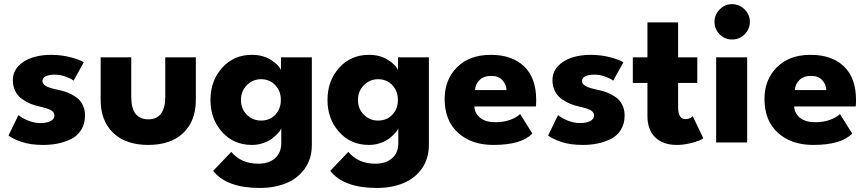

<svg xmlns="http://www.w3.org/2000/svg" viewBox="-20 -687 4185 926"><path d="M225.5 -422.5Q278 -422.5 324 -409.8Q370 -397 384 -386.5L335 -298Q322.5 -308 296.5 -317.5Q270.5 -327 242.5 -327Q217 -327 200.8 -319.2Q184.5 -311.5 184.5 -296.5Q184.5 -281.5 202.2 -271.8Q220 -262 256.5 -254.5Q277 -250.5 293.8 -245Q310.5 -239.5 329.2 -229.5Q348 -219.5 360.8 -206.8Q373.5 -194 381.8 -174.2Q390 -154.5 390 -130Q390 -89.5 371.5 -60.2Q353 -31 322 -16Q291 -1 258 5.5Q225 12 188 12Q126.5 12 83.2 -3Q40 -18 21 -33.5L69 -132Q85 -118 114.8 -105.8Q144.5 -93.5 174.5 -93.5Q206 -93.5 224.2 -103.2Q242.5 -113 242.5 -129.5Q242.5 -146.5 225.2 -155.8Q208 -165 171.5 -173Q148 -178 128 -186.2Q108 -194.5 87.2 -208.8Q66.5 -223 54.2 -246.5Q42 -270 42 -300.5Q42 -339.5 68.2 -367.8Q94.5 -396 135.5 -409.2Q176.5 -422.5 225.5 -422.5Z M613 -220Q613 -111.5 695 -111.5Q777 -111.5 777 -220V-410.5H924.5V-204Q924.5 -104 864 -46Q803.5 12 695 12Q586.5 12 526 -46.2Q465.5 -104.5 465.5 -204V-410.5H613Z M1233 219.5Q1073.5 219.5 1008 137L1095.5 45.5Q1143 102.5 1226 102.5Q1276.5 102.5 1306.5 76.2Q1336.5 50 1336.5 2.5V-67Q1332.5 -58 1321.5 -45.5Q1310.5 -33 1293.2 -19.5Q1276 -6 1249.8 3Q1223.5 12 1195 12Q1107 12 1051 -50.5Q995 -113 995 -205Q995 -297 1051 -359.8Q1107 -422.5 1195 -422.5Q1247.5 -422.5 1285 -399.2Q1322.5 -376 1335 -350V-410.5H1484V11.5Q1484 78 1450.2 125.8Q1416.5 173.5 1360.5 196.5Q1304.5 219.5 1233 219.5ZM1142 -205Q1142 -162 1170.2 -133.8Q1198.5 -105.5 1239 -105.5Q1281 -105.5 1307.8 -133.8Q1334.5 -162 1334.5 -205Q1334.5 -248 1307.5 -276.5Q1280.5 -305 1239 -305Q1199 -305 1170.5 -276.2Q1142 -247.5 1142 -205Z M1797.5 219.5Q1638 219.5 1572.5 137L1660 45.5Q1707.5 102.5 1790.5 102.5Q1841 102.5 1871 76.2Q1901 50 1901 2.5V-67Q1897 -58 1886 -45.5Q1875 -33 1857.8 -19.5Q1840.5 -6 1814.2 3Q1788 12 1759.5 12Q1671.5 12 1615.5 -50.5Q1559.5 -113 1559.5 -205Q1559.5 -297 1615.5 -359.8Q1671.5 -422.5 1759.5 -422.5Q1812 -422.5 1849.5 -399.2Q1887 -376 1899.5 -350V-410.5H2048.5V11.5Q2048.5 78 2014.8 125.8Q1981 173.5 1925 196.5Q1869 219.5 1797.5 219.5ZM1706.5 -205Q1706.5 -162 1734.8 -133.8Q1763 -105.5 1803.5 -105.5Q1845.5 -105.5 1872.2 -133.8Q1899 -162 1899 -205Q1899 -248 1872 -276.5Q1845 -305 1803.5 -305Q1763.5 -305 1735 -276.2Q1706.5 -247.5 1706.5 -205Z M2267.5 -173.5Q2270 -139 2296.8 -118.2Q2323.5 -97.5 2369 -97.5Q2409 -97.5 2440.8 -109.2Q2472.5 -121 2488.5 -137L2547.5 -43Q2495.5 12 2359 12Q2254 12 2189.2 -46.5Q2124.5 -105 2124.5 -210Q2124.5 -302.5 2184.2 -362.5Q2244 -422.5 2347 -422.5Q2449.5 -422.5 2507.8 -366.8Q2566 -311 2566 -205.5Q2566 -180 2564.5 -173.5ZM2423 -252.5Q2421.5 -280 2403 -300.5Q2384.5 -321 2349.5 -321Q2313.5 -321 2293 -301Q2272.5 -281 2271 -252.5Z M2828 -422.5Q2880.5 -422.5 2926.5 -409.8Q2972.5 -397 2986.5 -386.5L2937.5 -298Q2925 -308 2899 -317.5Q2873 -327 2845 -327Q2819.5 -327 2803.2 -319.2Q2787 -311.5 2787 -296.5Q2787 -281.5 2804.8 -271.8Q2822.5 -262 2859 -254.5Q2879.5 -250.5 2896.2 -245Q2913 -239.5 2931.8 -229.5Q2950.5 -219.5 2963.2 -206.8Q2976 -194 2984.2 -174.2Q2992.5 -154.5 2992.5 -130Q2992.5 -89.5 2974 -60.2Q2955.5 -31 2924.5 -16Q2893.5 -1 2860.5 5.5Q2827.5 12 2790.5 12Q2729 12 2685.8 -3Q2642.5 -18 2623.5 -33.5L2671.5 -132Q2687.5 -118 2717.2 -105.8Q2747 -93.5 2777 -93.5Q2808.5 -93.5 2826.8 -103.2Q2845 -113 2845 -129.5Q2845 -146.5 2827.8 -155.8Q2810.5 -165 2774 -173Q2750.5 -178 2730.5 -186.2Q2710.5 -194.5 2689.8 -208.8Q2669 -223 2656.8 -246.5Q2644.5 -270 2644.5 -300.5Q2644.5 -339.5 2670.8 -367.8Q2697 -396 2738 -409.2Q2779 -422.5 2828 -422.5Z M3032 -410.5H3102.5V-579H3250.5V-410.5H3343V-287H3250.5V-170Q3250.5 -112.5 3286 -112.5Q3298 -112.5 3308 -117.5Q3318 -122.5 3321 -126.5L3372 -20Q3367 -15.5 3351 -8.8Q3335 -2 3304.5 5Q3274 12 3243 12Q3179 12 3140.8 -23.8Q3102.5 -59.5 3102.5 -129.5V-287H3032Z M3510.5 -496.5Q3475.5 -496.5 3450.8 -521.5Q3426 -546.5 3426 -581.5Q3426 -616 3451 -641.5Q3476 -667 3510.5 -667Q3545.5 -667 3571 -641.8Q3596.5 -616.5 3596.5 -581.5Q3596.5 -546.5 3571.2 -521.5Q3546 -496.5 3510.5 -496.5ZM3434 0V-410.5H3583.5V0Z M3810 -173.5Q3812.5 -139 3839.2 -118.2Q3866 -97.5 3911.5 -97.5Q3951.5 -97.5 3983.2 -109.2Q4015 -121 4031 -137L4090 -43Q4038 12 3901.5 12Q3796.5 12 3731.8 -46.5Q3667 -105 3667 -210Q3667 -302.5 3726.8 -362.5Q3786.5 -422.5 3889.5 -422.5Q3992 -422.5 4050.2 -366.8Q4108.5 -311 4108.5 -205.5Q4108.5 -180 4107 -173.5ZM3965.5 -252.5Q3964 -280 3945.5 -300.5Q3927 -321 3892 -321Q3856 -321 3835.5 -301Q3815 -281 3813.5 -252.5Z"/></svg>

Font: League Spartan
Style: Bold
Weight: 700
Foundry: The League of Moveable Type
Version: Version 2.002